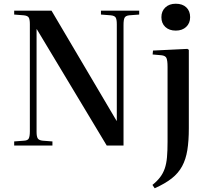

<svg xmlns="http://www.w3.org/2000/svg" viewBox="-20 -780 1120 1029"><path d="M56 0V-22L109 -26Q129 -27 134.5 -38.5Q140 -50 140 -77V-651Q140 -676 134 -686Q128 -696 107 -698L56 -702V-723H256L605 -132L606 -134V-650Q606 -676 600 -686Q594 -696 573 -698L521 -702V-723H726V-702L673 -698Q654 -696 648 -685.5Q642 -675 642 -646V0H552L177 -624L176 -622V-73Q176 -48 182.5 -38Q189 -28 209 -26L261 -22V0ZM809 229 797 211Q822 191 838 170Q854 149 863 123Q872 97 875 62Q878 27 878 -20V-421Q878 -456 872 -469Q866 -482 844 -484L798 -488L800 -509L984 -518L992 -513V-92Q992 -25 984 24.5Q976 74 956 111Q936 148 900.5 176Q865 204 809 229ZM922 -616Q887 -616 866 -635.5Q845 -655 845 -688Q845 -720 866 -740Q887 -760 922 -760Q958 -760 978.5 -740.5Q999 -721 999 -688Q999 -656 978 -636Q957 -616 922 -616Z"/></svg>

Font: Literata 60pt Medium
Style: Regular
Weight: 500
Designer: Latin by Veronika Burian and Jose Scaglione. Greek by Irene Vlachou. Cyrillic by Vera Evstafieva.
Foundry: TypeTogether
Version: Version 3.103;gftools[0.9.29]